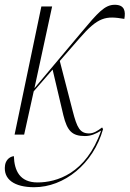

<svg xmlns="http://www.w3.org/2000/svg" viewBox="-29 -563 542 803"><path d="M32 0H72L112 -181L191 -272L236 -81C252 -16 272 6 326 6C351 6 372 -3 394 -17C331 164 207 200 128 200C54 200 31 151 29 90C6 93 -6 112 -8 129C-16 187 31 220 114 220C239 220 361 123 402 -23L398 -30C380 -16 362 -5 344 -5C305 -5 293 -29 275 -99L221 -308L302 -401C382 -494 414 -497 491 -484C497 -516 492 -543 451 -543C409 -543 381 -511 309 -425L115 -194L189 -536H144Z"/></svg>

Font: Noto Serif Display ExtraCondensed ExtraLight
Style: Italic
Weight: 200
Width: 2
Italic angle: -12°
Designer: Monotype Design Team
Foundry: Monotype Imaging Inc.
Version: Version 2.009